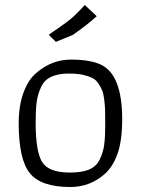

<svg xmlns="http://www.w3.org/2000/svg" viewBox="-20 -739 566 770"><path d="M123 -246Q123 -133 148.5 -90Q174 -47 261 -47Q308 -47 337 -59Q366 -71 380 -99.5Q394 -128 398 -159.5Q402 -191 402 -234.5Q402 -278 401.5 -296.5Q401 -315 398 -339.5Q395 -364 389.5 -377Q384 -390 374 -405Q364 -420 349 -427Q334 -434 312.5 -439Q291 -444 253 -444Q215 -444 186.5 -431.5Q158 -419 144.5 -389.5Q131 -360 127 -329.5Q123 -299 123 -246ZM402 -43Q342 11 262 11Q145 11 100 -44Q55 -99 55 -245Q55 -315 74 -367Q93 -419 125 -446Q187 -500 264.5 -500Q342 -500 385 -479.5Q428 -459 449 -404Q470 -349 470 -262Q470 -175 451.5 -123Q433 -71 402 -43ZM320 -719 368 -674Q326 -636 272 -599L204 -571Q199 -577 190 -585Q181 -593 176 -600L196 -614Q257 -655 279.5 -677Q302 -699 320 -719Z"/></svg>

Font: Gafata
Style: Regular
Weight: 400
Designer: Lautaro Hourcade
Foundry: Lautaro Hourcade
Version: Version 4.002; ttfautohint (v0.94.20-1c74) -l 7 -r 28 -G 0 -